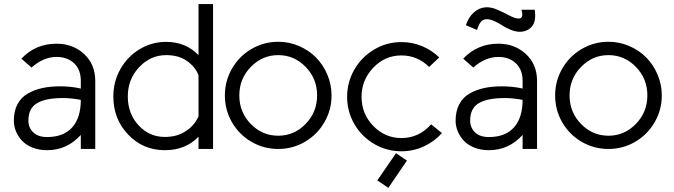

<svg xmlns="http://www.w3.org/2000/svg" viewBox="-20 -720 3257 928"><path d="M132.3 -393.6 83.5 -436.5Q151.9 -508.8 253.4 -508.8Q332.5 -508.8 386.5 -459Q440.4 -409.2 440.4 -329.1V0H370.6V-67.9Q304.2 5.9 207.5 5.9Q168 5.9 136.2 -7.1Q104.5 -20 85.4 -41Q66.4 -62 56.6 -86.7Q46.9 -111.3 46.9 -136.7Q46.9 -183.6 64.9 -217Q83 -250.5 115.5 -268.6Q147.9 -286.6 185.8 -294.7Q223.6 -302.7 270 -302.7Q324.7 -302.7 370.6 -292V-329.1Q370.6 -383.3 338.1 -414.1Q305.7 -444.8 253.4 -444.8Q189.9 -444.8 132.3 -393.6ZM284.2 -246.1Q201.2 -246.1 159.2 -221.4Q117.2 -196.8 117.2 -136.7Q117.2 -103.5 140.4 -80.6Q163.6 -57.6 207.5 -57.6Q287.1 -57.6 328.9 -104.2Q370.6 -150.9 370.6 -237.3Q324.7 -246.1 284.2 -246.1Z M1009.8 -228.5V-224.6V0H939.5V-59.1Q877 5.9 776.9 5.9Q671.4 5.9 599.6 -69.3Q527.8 -144.5 527.8 -253.9Q527.8 -325.7 562 -386.2Q596.2 -446.8 655 -482.2Q713.9 -517.6 783.2 -517.6Q877.4 -517.6 939.5 -453.6V-700.2H1009.8ZM939.5 -158.2V-356Q924.8 -396 884.5 -424.8Q844.2 -453.6 783.2 -453.6Q707.5 -453.6 652.6 -395.3Q597.7 -336.9 597.7 -253.9Q597.7 -170.4 649.7 -114.3Q701.7 -58.1 776.9 -58.1Q836.9 -58.1 879.6 -87.2Q922.4 -116.2 939.5 -158.2Z M1582.5 -258.8Q1582.5 -189 1548.1 -129.4Q1513.7 -69.8 1454.3 -34.9Q1395 0 1324.7 0Q1254.4 0 1195.1 -34.7Q1135.7 -69.3 1101.3 -128.9Q1066.9 -188.5 1066.9 -258.8Q1066.9 -329.1 1101.6 -388.9Q1136.2 -448.7 1195.8 -483.4Q1255.4 -518.1 1324.7 -518.1Q1377.4 -518.1 1425 -497.6Q1472.7 -477.1 1507.1 -442.4Q1541.5 -407.7 1562 -359.6Q1582.5 -311.5 1582.5 -258.8ZM1512.7 -258.8Q1512.7 -339.8 1457.3 -396.7Q1401.9 -453.6 1324.7 -453.6Q1248 -453.6 1192.4 -396.7Q1136.7 -339.8 1136.7 -258.8Q1136.7 -177.7 1192.1 -120.8Q1247.6 -64 1324.7 -64Q1401.9 -64 1457.3 -121.1Q1512.7 -178.2 1512.7 -258.8Z M2064 -119.1 2116.2 -76.7Q2079.1 -35.6 2028.3 -12.2Q1977.5 11.2 1920.4 11.2Q1849.1 11.2 1788.6 -24.2Q1728 -59.6 1692.9 -120.1Q1657.7 -180.7 1657.7 -252.4Q1657.7 -321.8 1691.9 -382.3Q1726.1 -442.9 1786.9 -479.7Q1847.7 -516.6 1920.4 -516.6Q1972.7 -516.6 2019.8 -497.1Q2066.9 -477.5 2103 -442.4L2054.2 -396.5Q1997.1 -452.1 1920.4 -452.1Q1840.8 -452.1 1784.2 -392.8Q1727.5 -333.5 1727.5 -252.4Q1727.5 -169.4 1784.4 -111.1Q1841.3 -52.7 1920.4 -52.7Q2004.4 -52.7 2064 -119.1ZM1803.7 151.9 1894 20.5 1946.8 56.2 1856.9 188Z M2500 -672.9H2564.5Q2572.8 -617.7 2550.8 -592Q2528.8 -566.4 2491.7 -566.4Q2471.2 -566.4 2447.3 -576.4Q2423.3 -586.4 2405.5 -598.4Q2387.7 -610.4 2366.2 -619.4Q2344.7 -628.4 2328.6 -627Q2312 -625.5 2302.5 -612.3Q2293 -599.1 2285.6 -575.2L2231.9 -598.1Q2242.7 -633.8 2267.8 -657.7Q2293 -681.6 2325.2 -684.6Q2352.1 -687 2383.3 -673.3Q2414.6 -659.7 2442.1 -645Q2469.7 -630.4 2486.3 -630.4Q2502 -630.4 2503.9 -644Q2505.9 -657.7 2500 -672.9ZM2267.6 -393.6 2218.8 -436.5Q2287.1 -508.8 2388.7 -508.8Q2467.8 -508.8 2521.7 -459Q2575.7 -409.2 2575.7 -329.1V0H2505.9V-67.9Q2439.5 5.9 2342.8 5.9Q2303.2 5.9 2271.5 -7.1Q2239.7 -20 2220.7 -41Q2201.7 -62 2191.9 -86.7Q2182.1 -111.3 2182.1 -136.7Q2182.1 -183.6 2200.2 -217Q2218.3 -250.5 2250.7 -268.6Q2283.2 -286.6 2321 -294.7Q2358.9 -302.7 2405.3 -302.7Q2460 -302.7 2505.9 -292V-329.1Q2505.9 -383.3 2473.4 -414.1Q2440.9 -444.8 2388.7 -444.8Q2325.2 -444.8 2267.6 -393.6ZM2419.4 -246.1Q2336.4 -246.1 2294.4 -221.4Q2252.4 -196.8 2252.4 -136.7Q2252.4 -103.5 2275.6 -80.6Q2298.8 -57.6 2342.8 -57.6Q2422.4 -57.6 2464.1 -104.2Q2505.9 -150.9 2505.9 -237.3Q2460 -246.1 2419.4 -246.1Z M3178.7 -258.8Q3178.7 -189 3144.3 -129.4Q3109.9 -69.8 3050.5 -34.9Q2991.2 0 2920.9 0Q2850.6 0 2791.3 -34.7Q2731.9 -69.3 2697.5 -128.9Q2663.1 -188.5 2663.1 -258.8Q2663.1 -329.1 2697.8 -388.9Q2732.4 -448.7 2792 -483.4Q2851.6 -518.1 2920.9 -518.1Q2973.6 -518.1 3021.2 -497.6Q3068.8 -477.1 3103.3 -442.4Q3137.7 -407.7 3158.2 -359.6Q3178.7 -311.5 3178.7 -258.8ZM3108.9 -258.8Q3108.9 -339.8 3053.5 -396.7Q2998 -453.6 2920.9 -453.6Q2844.2 -453.6 2788.6 -396.7Q2732.9 -339.8 2732.9 -258.8Q2732.9 -177.7 2788.3 -120.8Q2843.8 -64 2920.9 -64Q2998 -64 3053.5 -121.1Q3108.9 -178.2 3108.9 -258.8Z"/></svg>

Font: LilGrotesk
Style: Regular
Weight: 400
Designer: BSozoo
Foundry: BSozoo
Version: Version 1.004;PS 001.004;hotconv 1.0.70;makeotf.lib2.5.58329